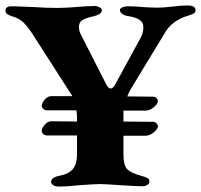

<svg xmlns="http://www.w3.org/2000/svg" viewBox="-20 -677 736 703"><path d="M167 -11Q167 -27 196 -33Q233 -40 247.5 -59Q262 -78 262 -110V-181H152Q144 -181 138.5 -186Q133 -191 133 -198Q133 -208 144 -220.5Q155 -233 168 -233L262 -232V-246Q262 -257 260 -273H152Q144 -273 138.5 -278Q133 -283 133 -290Q133 -300 144 -312.5Q155 -325 168 -325H245L98 -554Q81 -580 65 -595.5Q49 -611 22 -618Q11 -622 5.5 -626Q0 -630 0 -639Q0 -646 5.5 -650Q11 -654 19 -654Q41 -654 67.5 -652.5Q94 -651 107 -651Q148 -648 191 -648Q206 -648 225.5 -649Q245 -650 256 -651Q300 -655 326 -655Q335 -655 344 -650.5Q353 -646 353 -640Q353 -625 325 -618Q293 -611 281 -603Q269 -595 269 -578Q269 -562 280 -543L370 -366Q377 -353 386 -353Q393 -353 401 -366L495 -539Q505 -557 505 -577Q505 -596 489 -605.5Q473 -615 449 -618Q438 -619 428.5 -625.5Q419 -632 419 -640Q419 -646 428 -650Q437 -654 448 -654Q477 -654 504 -651Q538 -649 557 -649Q578 -649 612 -653Q646 -657 666 -657Q696 -657 696 -640Q696 -632 690.5 -628.5Q685 -625 678.5 -623Q672 -621 670 -620Q641 -612 618.5 -595.5Q596 -579 584 -557L460 -353Q451 -338 446 -324L541 -323Q548 -323 553.5 -317Q559 -311 558 -305Q557 -296 542.5 -284Q528 -272 513 -272H432V-232L541 -231Q548 -231 553.5 -225Q559 -219 558 -213Q557 -204 542.5 -192Q528 -180 513 -180H432V-111Q432 -73 445 -58.5Q458 -44 498 -33Q513 -29 520 -25Q527 -21 527 -12Q527 -5 519.5 0Q512 5 501 5Q480 5 420 1Q364 -3 345 -3Q327 -3 273 1Q228 6 195 6Q183 6 175 1Q167 -4 167 -11Z"/></svg>

Font: EB Garamond ExtraBold
Style: Regular
Weight: 800
Designer: Georg Duffner and Octavio Pardo
Foundry: Georg Duffner
Version: Version 1.000